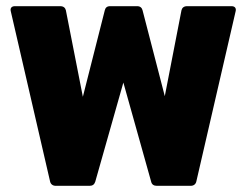

<svg xmlns="http://www.w3.org/2000/svg" viewBox="-20 -601 797 621"><path d="M585 -581C575 -581 569 -576 567 -568L513 -290L441 -568C439 -576 433 -581 424 -581H336C326 -581 321 -576 319 -568L248 -288L193 -568C191 -576 185 -581 175 -581H28C18 -581 12 -575 15 -564L142 -14C144 -5 151 0 160 0H270C279 0 285 -4 288 -13L379 -334L469 -13C471 -4 478 0 487 0H597C606 0 613 -5 615 -14L742 -564C745 -575 739 -581 729 -581Z"/></svg>

Font: LINE Seed Sans TH ExtraBold
Style: Regular
Weight: 800
Designer: Dalton Maag Ltd | Thai characters by Cadson Demak Co.,Ltd.
Foundry: Dalton Maag Ltd
Version: Version 1.003